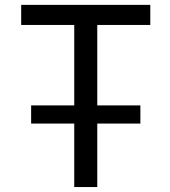

<svg xmlns="http://www.w3.org/2000/svg" viewBox="-20 -752 685 774"><path d="M105.5 -253.9V-327.1H279.3V-651.4H65.4V-732.4H585.9V-651.4H372.1V-327.1H545.9V-253.9H372.1V2H279.3V-253.9Z"/></svg>

Font: irohakakuC Regular
Style: Regular
Weight: 400
Designer: [Source Han Sans]
Ryoko NISHIZUKA Ë•øÂ°öÊ∂ºÂ≠ê (kana & ideographs); Paul D. Hunt (Latin, Greek & Cyrillic); Wenlong ZHAN
Version: Version 1.001.20160904